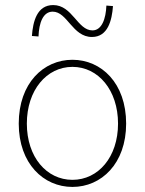

<svg xmlns="http://www.w3.org/2000/svg" viewBox="-20 -726 572 758"><path d="M266 12C380 12 478 -80 478 -238C478 -398 380 -490 266 -490C152 -490 54 -398 54 -238C54 -80 152 12 266 12ZM266 -16C164 -16 86 -106 86 -238C86 -370 164 -462 266 -462C368 -462 446 -370 446 -238C446 -106 368 -16 266 -16ZM343 -580C406 -580 422 -646 426 -702L400 -704C398 -652 382 -606 345 -606C286 -606 266 -706 190 -706C126 -706 110 -641 106 -584L132 -582C134 -636 150 -680 188 -680C246 -680 266 -580 343 -580Z"/></svg>

Font: Source Sans Pro ExtraLight
Style: Regular
Weight: 200
Designer: Paul D. Hunt
Foundry: Adobe Systems Incorporated
Version: Version 3.006;hotconv 1.0.111;makeotfexe 2.5.65597